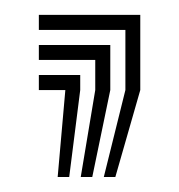

<svg xmlns="http://www.w3.org/2000/svg" viewBox="-20 -121 241 258"><path d="M119.5 116.8 148.5 0V-80.8H32.2V-101H168.5V0L135 116.8ZM57.5 116.8 67.8 0H32.2V-20.2H87.8V0L73 116.8ZM88.5 116.8 108 0V-40.5H32.2V-60.5H128.2V0L104 116.8Z"/></svg>

Font: Big Shoulders Inline Text Thin
Style: Bold
Weight: 700
Version: Version 2.002